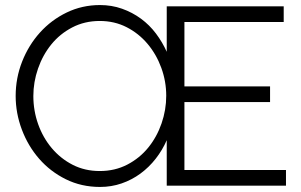

<svg xmlns="http://www.w3.org/2000/svg" viewBox="-20 -735 1193 760"><path d="M1112 -62V0H640V-180Q623 -141 596.5 -107Q570 -73 536 -48Q502 -23 461.5 -9Q421 5 376 5Q302 5 240.5 -25.5Q179 -56 135 -106.5Q91 -157 66.5 -222Q42 -287 42 -355Q42 -426 67.5 -491Q93 -556 138 -606Q183 -656 244 -685.5Q305 -715 376 -715Q422 -715 463 -700.5Q504 -686 538 -661Q572 -636 597.5 -602Q623 -568 640 -530V-710H1103V-648H710V-393H1049V-331H710V-62ZM375 -58Q435 -58 484 -83.5Q533 -109 567 -151Q601 -193 619.5 -246.5Q638 -300 638 -356Q638 -413 618.5 -466.5Q599 -520 564 -561.5Q529 -603 481 -627.5Q433 -652 375 -652Q315 -652 266 -626.5Q217 -601 183 -559Q149 -517 130.5 -463.5Q112 -410 112 -355Q112 -297 131 -243.5Q150 -190 185 -148.5Q220 -107 268 -82.5Q316 -58 375 -58Z"/></svg>

Font: Oxford Sans
Style: Regular
Weight: 400
Designer: Matt McInerney, Pablo Impallari, Rodrigo Fuenzalida
Foundry: Matt McInerney, Pablo Impallari, Rodrigo Fuenzalida
Version: Version 3.000g; ttfautohint (v1.5) -l 8 -r 28 -G 28 -x 14 -D